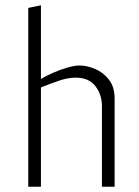

<svg xmlns="http://www.w3.org/2000/svg" viewBox="-20 -707 528 727"><path d="M87 0V-677L135 -687V-408Q157 -421 183.5 -432.5Q210 -444 236.5 -451.5Q263 -459 281 -459Q309 -459 340 -446Q371 -433 392.5 -405.5Q414 -378 414 -333V0H366V-305Q366 -348 341.5 -380.5Q317 -413 266 -413Q237 -413 203.5 -401.5Q170 -390 135 -376V0Z"/></svg>

Font: Ancizar Sans Thin
Style: Regular
Weight: 100
Designer: Cesar Puertas, Viviana Monsalve, Julian Moncada, Julian Prieto, Jose Castro, Mariel Hernandez, Felipe Aragon, Sara Alarc
Version: Version 8.100